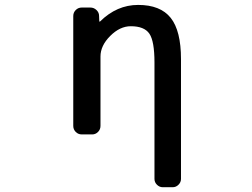

<svg xmlns="http://www.w3.org/2000/svg" viewBox="-20 -576 1040 792"><path d="M389.6 -488.3Q389.6 -487.3 390.6 -486.8Q391.6 -486.3 392.6 -487.3Q461.9 -555.7 549.8 -555.7Q641.6 -555.7 684.1 -502.4Q726.6 -449.2 726.6 -332V162.1Q726.6 175.8 716.3 186Q706.1 196.3 692.4 196.3H651.4Q637.7 196.3 627.4 186Q617.2 175.8 617.2 162.1V-318.4Q617.2 -406.2 596.2 -437Q575.2 -467.8 519.5 -467.8Q474.6 -467.8 434.6 -427.7Q394.5 -387.7 394.5 -342.8V-56.6Q394.5 -42 384.3 -31.7Q374 -21.5 360.4 -21.5H317.4Q302.7 -21.5 292.5 -31.7Q282.2 -42 282.2 -56.6V-509.8Q282.2 -524.4 292.5 -534.7Q302.7 -544.9 317.4 -544.9H352.5Q367.2 -544.9 377.9 -534.7Q388.7 -524.4 388.7 -510.7Z"/></svg>

Font: Gen Jyuu Gothic L Monospace Medium
Style: Regular
Weight: 500
Designer: [Source Han Sans]
Ryoko NISHIZUKA  (kana & ideographs); Paul D. Hunt (Latin, Greek & Cyrillic); Wenlong ZHANG  (bopomofo
Version: Version 1.002.20150607